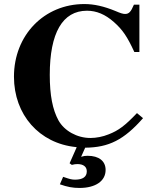

<svg xmlns="http://www.w3.org/2000/svg" viewBox="-20 -711 762 949"><path d="M657 -152C598 -90 566 -66 517 -47C488 -35 455 -29 427 -29C361 -29 298 -64 269 -116C240 -169 226 -240 226 -341C226 -548 289 -658 410 -658C457 -658 500 -640 543 -602C586 -564 609 -530 644 -454H669V-688H642C627 -652 617 -642 598 -642C588 -642 575 -646 552 -656C494 -680 445 -691 397 -691C198 -691 49 -537 49 -332C49 -144 174 -2 356 16L359 17L324 96L335 104C346 101 354 100 363 100C392 100 409 113 409 136C409 163 389 177 351 177C335 177 324 174 298 165L292 163L276 200C313 213 339 218 373 218C452 218 502 184 502 129C502 85 469 59 413 59C401 59 393 60 381 64L401 19C518 18 593 -20 687 -127Z"/></svg>

Font: XITS
Style: Bold
Weight: 700
Designer: MicroPress Inc., with final additions and corrections provided by Coen Hoffman, Elsevier (retired)
Version: Version 1.302